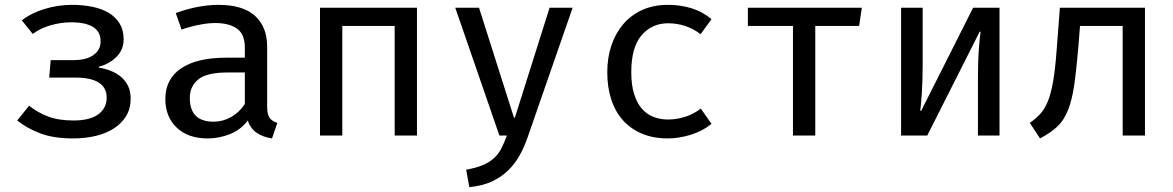

<svg xmlns="http://www.w3.org/2000/svg" viewBox="-20 -559 4840 792"><path d="M189 -311H284Q336 -311 365.5 -332Q395 -353 395 -388Q395 -429 363.5 -448Q332 -467 274 -467Q232 -467 189.5 -455Q147 -443 115 -419L70 -475Q108 -505 163.5 -522Q219 -539 278 -539Q322 -539 361 -531Q400 -523 428.5 -506Q457 -489 473.5 -462Q490 -435 490 -397Q490 -354 460.5 -324.5Q431 -295 388 -284V-280Q413 -276 436.5 -267Q460 -258 478.5 -242.5Q497 -227 508 -205Q519 -183 519 -152Q519 -112 501 -81.5Q483 -51 451 -30Q419 -9 375.5 1.5Q332 12 281 12Q200 12 144.5 -9.5Q89 -31 51 -62L100 -123Q135 -95 178 -78.5Q221 -62 283 -62Q351 -62 385.5 -87.5Q420 -113 420 -156Q420 -239 290 -239H183Z M1082 -119Q1082 -87 1092 -73Q1102 -59 1124 -52L1102 12Q1067 7 1040.5 -10Q1014 -27 1002 -62Q974 -24 929 -6Q884 12 836 12Q756 12 709 -32.5Q662 -77 662 -151Q662 -233 727 -277Q792 -321 913 -321H990V-362Q990 -418 957.5 -441Q925 -464 867 -464Q841 -464 805.5 -457.5Q770 -451 729 -437L705 -505Q754 -523 798 -531Q842 -539 881 -539Q982 -539 1032 -493.5Q1082 -448 1082 -367ZM861 -57Q899 -57 933 -76Q967 -95 990 -130V-260H918Q833 -260 798 -231.5Q763 -203 763 -155Q763 -57 861 -57Z M1608 0V-452H1392V0H1300V-527H1700V0Z M2158 3Q2144 45 2124 81Q2104 117 2075.5 144.5Q2047 172 2008 190Q1969 208 1916 213L1903 141Q1943 134 1970.5 122.5Q1998 111 2017 94Q2036 77 2048 53.5Q2060 30 2071 0H2040L1858 -527H1956L2100 -74H2104L2247 -527H2342Z M2736 -66Q2769 -66 2804 -76.5Q2839 -87 2871 -111L2915 -48Q2878 -18 2829 -3Q2780 12 2735 12Q2675 12 2628.5 -7.5Q2582 -27 2550 -62.5Q2518 -98 2501.5 -148.5Q2485 -199 2485 -261Q2485 -321 2502 -371.5Q2519 -422 2551 -459.5Q2583 -497 2629.5 -518Q2676 -539 2736 -539Q2787 -539 2832.5 -525Q2878 -511 2915 -480L2870 -418Q2838 -442 2804.5 -452.5Q2771 -463 2736 -463Q2669 -463 2626.5 -413.5Q2584 -364 2584 -261Q2584 -209 2595.5 -172Q2607 -135 2627 -111.5Q2647 -88 2675 -77Q2703 -66 2736 -66Z M3343 0H3251V-452H3065V-527H3535L3524 -452H3343Z M4103 -527V0H4014V-238Q4014 -308 4018 -359.5Q4022 -411 4025 -428H4021L3805 0H3697V-527H3786V-289Q3786 -258 3785 -228.5Q3784 -199 3782.5 -173.5Q3781 -148 3779 -129.5Q3777 -111 3776 -102H3780L3994 -527Z M4228 -52Q4252 -69 4270 -88Q4288 -107 4301.5 -139Q4315 -171 4324 -222.5Q4333 -274 4339 -357L4352 -527H4703V0H4611V-452H4435L4428 -363Q4420 -269 4411 -207.5Q4402 -146 4385.5 -104.5Q4369 -63 4341.5 -37Q4314 -11 4270 12Z"/></svg>

Font: Wlorlttqgufhjawjgtejqphaquk
Style: Regular
Weight: 400
Monospace: yes
Designer: Carrois Corporate & Edenspiekermann
Foundry: Carrois Corporate GbR & Edenspiekermann AG
Version: Version 2.001